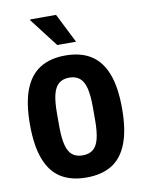

<svg xmlns="http://www.w3.org/2000/svg" viewBox="-83 -783 645 854"><g transform="rotate(-10 239.0 -356.0)"><path d="M239 12Q170 12 124 -16.5Q78 -45 54.5 -106Q31 -167 31 -263Q31 -360 54.5 -420.5Q78 -481 124 -510Q170 -539 239 -539Q308 -539 354 -510Q400 -481 423.5 -420.5Q447 -360 447 -263Q447 -167 423.5 -106Q400 -45 354 -16.5Q308 12 239 12ZM239 -88Q268 -88 286 -102.5Q304 -117 312 -149.5Q320 -182 320 -234V-292Q320 -345 312 -377Q304 -409 286 -424Q268 -439 239 -439Q210 -439 192 -424Q174 -409 166 -377Q158 -345 158 -292V-234Q158 -182 166 -149.5Q174 -117 192 -102.5Q210 -88 239 -88ZM297 -591H212L113 -720V-724H230Z"/></g></svg>

Font: Archivo Condensed
Style: Bold
Weight: 700
Width: 3
Designer: Hector Gatti
Foundry: Omnibus-Type
Version: Version 2.001